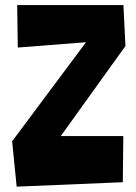

<svg xmlns="http://www.w3.org/2000/svg" viewBox="-20 -732 527 742"><path d="M454.6 -27.8 456.5 -206.1H214.8L464.8 -554.2L457 -712.4H46.4L48.8 -548.3L312.5 -568.8L26.9 -186L44.4 -10.7Z"/></svg>

Font: Luckiest Guy
Style: Regular
Weight: 400
Designer: Astigmatic (AOETI)
Foundry: Astigmatic (AOETI)
Version: Version 1.001